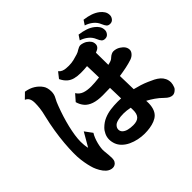

<svg xmlns="http://www.w3.org/2000/svg" viewBox="-210 -1121 1420 1420"><g transform="rotate(-45 500.0 -411.0)"><path d="M834 -875Q873 -870.1 903.3 -859.6Q933.6 -849.1 957 -831.1Q973.6 -818.4 984.9 -801Q996.1 -783.7 996.1 -761.2Q996.1 -743.7 984.1 -728.8Q972.2 -713.9 952.1 -713.9Q933.1 -713.9 923.8 -724.4Q914.6 -734.9 904.8 -757.8Q892.6 -788.1 867.4 -808.3Q842.3 -828.6 810.1 -838.9ZM730 -823.2Q769 -817.9 799.3 -807.6Q829.6 -797.4 853 -778.8Q869.6 -766.6 880.9 -749Q892.1 -731.4 892.1 -709Q892.1 -691.9 880.1 -677Q868.2 -662.1 848.1 -662.1Q829.6 -662.1 820.1 -672.4Q810.5 -682.6 800.8 -706.1Q788.6 -736.3 763.4 -756.3Q738.3 -776.4 706.1 -787.1ZM150.9 -805.2Q193.8 -798.3 224.6 -778.8Q255.4 -759.3 273.9 -731.9Q281.7 -721.2 286.4 -704.3Q291 -687.5 291 -666Q291 -653.3 287.8 -639.9Q284.7 -626.5 276.9 -612.8Q269.5 -600.6 263.2 -585.7Q256.8 -570.8 251 -555.2Q235.8 -515.6 222.9 -474.4Q210 -433.1 200.4 -393.1Q190.9 -353 185.5 -316.7Q180.2 -280.3 180.2 -251Q180.2 -236.8 181.9 -217.5Q183.6 -198.2 188 -181.2L251 -290L293.9 -231.9Q284.2 -216.8 276.1 -196.5Q268.1 -176.3 262.7 -155Q257.3 -133.8 254.9 -114.5Q252.4 -95.2 253.9 -81.1Q256.3 -57.6 258.1 -37.4Q259.8 -17.1 259.8 -2Q259.8 17.6 252.7 29.8Q245.6 42 234.9 47.6Q224.1 53.2 212.9 53.2Q200.2 53.2 186.8 47.9Q173.3 42.5 162.1 32.2Q145 16.6 131.3 -7.3Q117.7 -31.2 110.8 -50.8Q104.5 -69.3 98.1 -96.9Q91.8 -124.5 87.6 -158.7Q83.5 -192.9 84 -231Q84.5 -276.4 89.1 -331.5Q93.8 -386.7 103.5 -447.3Q113.3 -507.8 127.9 -568.8Q138.7 -610.8 141.8 -640.4Q145 -669.9 145 -692.9Q145 -720.7 136.5 -737.8Q127.9 -754.9 107.9 -763.2ZM824.2 -554.2Q837.4 -554.2 851.3 -550.3Q865.2 -546.4 877.9 -538.1Q918.9 -512.2 918.9 -476.1Q918.9 -460.4 905.3 -444.6Q891.6 -428.7 869.1 -420.9Q837.9 -410.6 802.7 -403.3Q767.6 -396 729.5 -390.6Q730.5 -355.5 731.4 -319.8Q732.4 -284.2 732.9 -249.5Q762.7 -242.2 791.3 -233.2Q819.8 -224.1 845.2 -212.9Q869.6 -202.6 890.6 -191.9Q911.6 -181.2 929.2 -166Q944.8 -152.3 954.3 -132.8Q963.9 -113.3 963.9 -88.9Q963.9 -80.6 961.2 -69.3Q958.5 -58.1 954.6 -48.3Q950.7 -38.6 945.8 -34.2Q925.8 -13.2 905.8 -13.2Q892.6 -13.2 878.2 -20.3Q863.8 -27.3 845.2 -45.9Q820.8 -70.3 792.7 -89.6Q764.6 -108.9 737.3 -123.5Q737.3 -121.6 737.5 -118.9Q737.8 -116.2 737.8 -113.8Q739.7 -77.1 731.2 -48.1Q722.7 -19 704.1 -1Q688 14.2 664.6 23.4Q641.1 32.7 613.5 36.9Q585.9 41 558.1 41Q526.4 41 493.2 34.2Q460 27.3 430.2 13.4Q400.4 -0.5 378.9 -22Q358.9 -42 349.9 -66.2Q340.8 -90.3 340.8 -115.2Q340.8 -139.6 351.3 -162.8Q361.8 -186 378.9 -203.1Q406.7 -230.5 439.5 -244.4Q472.2 -258.3 508.5 -263.2Q544.9 -268.1 583 -268.1Q591.8 -268.1 600.6 -267.8Q609.4 -267.6 618.7 -267.1Q618.2 -294.4 617.4 -322.8Q616.7 -351.1 615.7 -380.4Q577.6 -378.9 539.1 -378.9Q484.4 -378.9 448.2 -391.4Q412.1 -403.8 391.6 -427.5Q371.1 -451.2 361.8 -484.9L405.8 -535.2Q422.9 -507.3 452.4 -496.6Q481.9 -485.8 524.9 -485.8Q542 -485.8 564.9 -487.5Q587.9 -489.3 612.8 -492.2Q612.3 -523.4 611.3 -554.2Q610.4 -585 609.4 -614.3Q592.8 -612.3 575.9 -611.6Q559.1 -610.8 542 -610.8Q506.8 -610.8 479.2 -617.9Q451.7 -625 431.2 -642.8Q410.6 -660.6 395 -692.9L431.2 -738.8Q442.4 -725.1 457.3 -719.2Q472.2 -713.4 487.8 -712.2Q503.4 -710.9 516.1 -710.9Q543.9 -710.9 569.1 -716.8Q594.2 -722.7 616.2 -730Q625 -732.9 633.3 -736.8Q641.6 -740.7 648.9 -746.1Q658.2 -752 667.2 -755.4Q676.3 -758.8 684.1 -758.8Q693.8 -758.8 709.2 -753.9Q724.6 -749 733.9 -742.2Q752.4 -729.5 761.2 -715.8Q770 -702.1 770 -684.1Q770 -668.9 759.8 -657.5Q749.5 -646 726.1 -637.7Q726.6 -607.4 726.8 -575.2Q727.1 -543 727.5 -509.3Q731.9 -510.3 735.8 -511.5Q739.7 -512.7 743.2 -513.2Q757.3 -517.1 765.1 -521.2Q772.9 -525.4 780.8 -533.2Q792 -543.5 803.5 -548.8Q814.9 -554.2 824.2 -554.2ZM453.1 -88.9Q466.8 -75.2 490.2 -69.1Q513.7 -63 543 -63Q585 -63 603.5 -83.3Q622.1 -103.5 621.1 -145Q621.1 -150.4 620.8 -156.2Q620.6 -162.1 620.6 -168Q602.5 -171.9 585 -173.8Q567.4 -175.8 551.8 -175.8Q519.5 -175.8 493.7 -169.7Q467.8 -163.6 457 -152.8Q448.7 -145 444.8 -136.2Q440.9 -127.4 440.9 -119.1Q440.9 -101.1 453.1 -88.9Z"/></g></svg>

Font: BIZ UDPMincho
Style: Bold
Weight: 700
Designer: TypeBank Co., Ltd.
Foundry: Morisawa Inc.
Version: Version 1.06